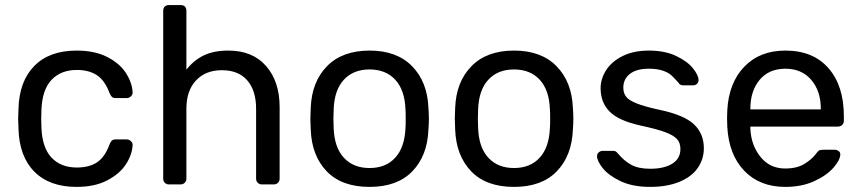

<svg xmlns="http://www.w3.org/2000/svg" viewBox="-20 -730 3407 760"><path d="M51.8 -259.8 53.2 -299.8Q56.2 -408.7 116 -469.2Q175.8 -529.8 283.2 -529.8Q355 -529.8 404.5 -504.4Q454.1 -479 478.5 -440.9Q502.9 -402.8 504.9 -365.2Q505.9 -356.4 498.5 -349.1Q491.2 -341.8 481.9 -341.8H438Q428.2 -341.8 423.1 -346.4Q418 -351.1 413.1 -362.8Q395 -411.6 363.5 -432.4Q332 -453.1 284.2 -453.1Q221.2 -453.1 184.1 -414.1Q147 -375 144 -294.9L143.1 -259.8L144 -225.1Q147 -145 184.1 -106Q221.2 -66.9 284.2 -66.9Q333 -66.9 364 -87.4Q395 -107.9 413.1 -157.2Q418 -169.4 423.1 -173.8Q428.2 -178.2 438 -178.2H481.9Q490.7 -178.2 498.3 -171.1Q505.9 -164.1 504.9 -154.8Q502.9 -117.7 478.5 -79.8Q454.1 -42 404.5 -16.1Q355 9.8 283.2 9.8Q175.8 9.8 116 -50.5Q56.2 -110.8 53.2 -220.2Z M626 -22.9V-687Q626 -698.2 632.3 -704.1Q638.7 -710 648.9 -710H694.8Q706.1 -710 711.9 -704.1Q717.8 -698.2 717.8 -687V-454.1Q746.6 -491.2 786.1 -510.5Q825.7 -529.8 883.8 -529.8Q980 -529.8 1033.4 -468.5Q1086.9 -407.2 1086.9 -306.2V-22.9Q1086.9 -13.2 1080.3 -6.6Q1073.7 0 1064 0H1016.6Q1006.8 0 1000.2 -6.6Q993.7 -13.2 993.7 -22.9V-299.8Q993.7 -371.6 958.7 -411.9Q923.8 -452.1 857.9 -452.1Q793.9 -452.1 755.9 -411.6Q717.8 -371.1 717.8 -299.8V-22.9Q717.8 -13.2 711.2 -6.6Q704.6 0 694.8 0H648.9Q638.7 0 632.3 -6.6Q626 -13.2 626 -22.9Z M1208.5 -259.8 1210 -303.2Q1213.9 -406.2 1274.4 -468Q1335 -529.8 1442.9 -529.8Q1550.8 -529.8 1611.3 -467.8Q1671.9 -405.8 1675.8 -303.2Q1677.7 -281.2 1677.7 -259.8Q1677.7 -238.8 1675.8 -216.8Q1671.9 -113.8 1612.3 -52Q1552.7 9.8 1442.9 9.8Q1332.5 9.8 1273.2 -52Q1213.9 -113.8 1210 -216.8ZM1299.8 -259.8 1300.8 -222.2Q1303.7 -146 1341.3 -105.5Q1378.9 -64.9 1442.9 -64.9Q1506.8 -64.9 1544.2 -105.5Q1581.5 -146 1585 -222.2Q1585.9 -231.9 1585.9 -259.8Q1585.9 -287.6 1585 -297.9Q1582 -374 1544.4 -414.6Q1506.8 -455.1 1442.9 -455.1Q1378.9 -455.1 1341.3 -414.6Q1303.7 -374 1300.8 -297.9Z M1780.3 -259.8 1781.7 -303.2Q1785.6 -406.2 1846.2 -468Q1906.7 -529.8 2014.6 -529.8Q2122.6 -529.8 2183.1 -467.8Q2243.7 -405.8 2247.6 -303.2Q2249.5 -281.2 2249.5 -259.8Q2249.5 -238.8 2247.6 -216.8Q2243.7 -113.8 2184.1 -52Q2124.5 9.8 2014.6 9.8Q1904.3 9.8 1845 -52Q1785.6 -113.8 1781.7 -216.8ZM1871.6 -259.8 1872.6 -222.2Q1875.5 -146 1913.1 -105.5Q1950.7 -64.9 2014.6 -64.9Q2078.6 -64.9 2116 -105.5Q2153.3 -146 2156.7 -222.2Q2157.7 -231.9 2157.7 -259.8Q2157.7 -287.6 2156.7 -297.9Q2153.8 -374 2116.2 -414.6Q2078.6 -455.1 2014.6 -455.1Q1950.7 -455.1 1913.1 -414.6Q1875.5 -374 1872.6 -297.9Z M2343.3 -111.8Q2343.3 -121.6 2350.3 -127.2Q2357.4 -132.8 2365.2 -132.8H2407.2Q2413.1 -132.8 2416.7 -130.9Q2420.4 -128.9 2426.3 -122.1Q2449.2 -94.2 2477.8 -78.1Q2506.3 -62 2554.2 -62Q2608.4 -62 2640.9 -82Q2673.3 -102.1 2673.3 -140.1Q2673.3 -165 2659.4 -179.9Q2645.5 -194.8 2612.8 -207Q2580.1 -219.2 2516.1 -232.9Q2429.2 -252 2393.3 -288.1Q2357.4 -324.2 2357.4 -380.9Q2357.4 -418 2379.4 -452.4Q2401.4 -486.8 2444.8 -508.3Q2488.3 -529.8 2548.3 -529.8Q2611.3 -529.8 2655.8 -508.8Q2700.2 -487.8 2722.7 -460Q2745.1 -432.1 2745.1 -413.1Q2745.1 -404.3 2738.8 -398.2Q2732.4 -392.1 2723.1 -392.1H2685.1Q2670.9 -392.1 2665.5 -402.8Q2648.4 -421.9 2637 -432.4Q2625.5 -442.9 2603.3 -450.4Q2581.1 -458 2548.3 -458Q2499.5 -458 2473.4 -437.5Q2447.3 -417 2447.3 -382.8Q2447.3 -361.8 2458.3 -347.4Q2469.2 -333 2500.2 -320.6Q2531.2 -308.1 2592.3 -294.9Q2687.5 -274.9 2726.8 -238Q2766.1 -201.2 2766.1 -143.1Q2766.1 -100.1 2741.7 -64.9Q2717.3 -29.8 2668.7 -10Q2620.1 9.8 2553.2 9.8Q2484.4 9.8 2436.8 -12.7Q2389.2 -35.2 2366.2 -64Q2343.3 -92.8 2343.3 -111.8Z M2857.9 -261.2 2858.9 -293.9Q2864.7 -401.9 2926 -465.8Q2987.3 -529.8 3088.9 -529.8Q3198.7 -529.8 3259.5 -460Q3320.3 -390.1 3320.3 -270V-252Q3320.3 -242.2 3313.7 -235.6Q3307.1 -229 3296.9 -229H2950.2V-220.2Q2953.1 -155.3 2990.2 -109.1Q3027.3 -63 3087.9 -63Q3134.8 -63 3164.6 -81.5Q3194.3 -100.1 3209 -120.1Q3217.8 -132.3 3222.9 -134.8Q3228 -137.2 3240.2 -137.2H3284.2Q3293 -137.2 3299.6 -132.1Q3306.2 -127 3306.2 -119.1Q3306.2 -97.2 3279.1 -66.2Q3252 -35.2 3202.6 -12.7Q3153.3 9.8 3088.9 9.8Q2987.3 9.8 2926.3 -53.7Q2865.2 -117.2 2858.9 -227.1ZM2950.2 -296.9H3229V-299.8Q3229 -369.6 3191.2 -413.8Q3153.3 -458 3088.9 -458Q3023.9 -458 2987.1 -414.1Q2950.2 -370.1 2950.2 -299.8Z"/></svg>

Font: Rubik AZ
Style: Regular
Weight: 400
Designer: Hubert and Fischer
Foundry: Hubert & Fischer
Version: Version 2.000